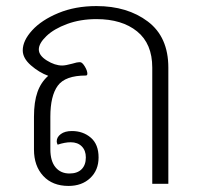

<svg xmlns="http://www.w3.org/2000/svg" viewBox="-20 -606 655 633"><path d="M535 -383V0H482V-383Q482 -462 432 -502.5Q382 -543 298 -543Q245 -543 201.5 -527Q158 -511 133 -487Q108 -463 108 -443Q108 -423 134.5 -406.5Q161 -390 185 -390Q196 -390 218 -396Q233 -401 244 -401Q251 -401 259.5 -387Q268 -373 268 -363Q268 -357 263 -357Q195 -357 170.5 -323.5Q146 -290 146 -221V-114Q146 -75 163 -54.5Q180 -34 209 -34Q235 -34 249 -48Q263 -62 263 -87Q263 -110 249.5 -123.5Q236 -137 213 -137Q194 -137 170 -129Q167 -135 167 -140Q167 -154 180.5 -164Q194 -174 217 -174Q254 -174 279.5 -152Q305 -130 305 -87Q305 -45 277.5 -19Q250 7 206 7Q153 7 122.5 -26Q92 -59 92 -113V-221Q92 -270 103.5 -302.5Q115 -335 139 -356Q109 -367 82 -390.5Q55 -414 55 -440Q55 -472 86 -506Q117 -540 172.5 -563Q228 -586 298 -586Q400 -586 467.5 -535Q535 -484 535 -383Z"/></svg>

Font: Krub Light
Style: Regular
Weight: 300
Designer: Ekaluck Peanpanawate
Foundry: Cadson Demak Co.,Ltd.
Version: Version 1.000; ttfautohint (v1.6)